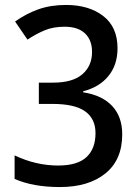

<svg xmlns="http://www.w3.org/2000/svg" viewBox="-20 -745 564 776"><path d="M222 11Q113 11 39 -22V-117Q125 -76 215 -76Q293 -76 329.5 -110Q366 -144 366 -207Q366 -265 324 -295Q282 -325 192 -325H137V-411H194Q274 -411 313 -445Q352 -479 352 -535Q352 -583 323.5 -610Q295 -637 241 -637Q195 -637 160.5 -622.5Q126 -608 91 -585L41 -658Q86 -690 135.5 -707.5Q185 -725 247 -725Q339 -725 397 -680.5Q455 -636 455 -550Q455 -483 418.5 -438Q382 -393 316 -376V-372Q393 -360 433.5 -316.5Q474 -273 474 -202Q474 -99 406 -44Q338 11 222 11Z"/></svg>

Font: Noto Sans Tamil SemiCondensed Medium
Style: Regular
Weight: 500
Width: 4
Designer: Jelle Bosma - Monotype Design Team
Foundry: Monotype Imaging Inc.
Version: Version 2.004; ttfautohint (v1.8.4.7-5d5b)